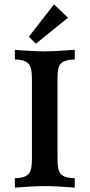

<svg xmlns="http://www.w3.org/2000/svg" viewBox="-20 -855 410 878"><path d="M322 -583Q287 -582 270 -573Q253 -564 248 -546Q243 -528 243 -491V-132Q243 -96 248 -77.5Q253 -59 270 -50Q287 -41 322 -40V3Q238 -4 184 -4Q132 -4 48 3V-40Q82 -41 98.5 -50Q115 -59 120.5 -77.5Q126 -96 126 -132V-491Q126 -527 120.5 -545.5Q115 -564 98.5 -573Q82 -582 48 -583V-627L72 -625Q150 -620 184 -620Q227 -620 301 -626L322 -627ZM291 -774 144 -655 112 -687 227 -835Z"/></svg>

Font: Gupter
Style: Bold
Weight: 700
Designer: Octavio Pardo
Version: Version 1.000